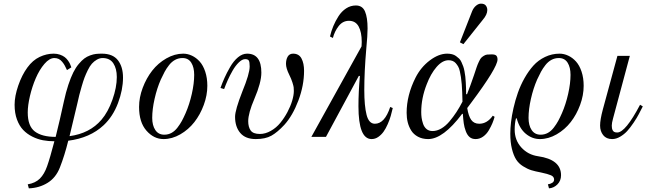

<svg xmlns="http://www.w3.org/2000/svg" viewBox="-20 -750 3562 1052"><path d="M60 -176Q60 -223 80 -281Q100 -339 130 -380Q159 -420 197 -438Q235 -456 274 -456Q293 -456 308.5 -450.5Q324 -445 334 -437.5Q344 -430 352 -419Q360 -408 363.5 -400Q367 -392 371 -381L347 -366Q340 -381 335 -390.5Q330 -400 321 -411Q312 -422 301.5 -427Q291 -432 278 -432Q251 -432 223.5 -400Q196 -368 176 -321.5Q156 -275 144 -223.5Q132 -172 132 -134Q132 -59 171 -29.5Q210 0 285 0Q308 -92 330 -194Q341 -245 354.5 -285.5Q368 -326 381.5 -353Q395 -380 411.5 -399.5Q428 -419 442 -429.5Q456 -440 474 -446.5Q492 -453 506 -454.5Q520 -456 538 -456Q598 -456 626 -420Q654 -384 654 -325Q654 -258 626.5 -185Q599 -112 548 -64Q473 6 354 21Q334 102 308 168Q286 224 240.5 252Q195 280 138 282L132 260Q174 253 198.5 228.5Q223 204 238 161Q254 116 278 24Q245 24 215.5 18.5Q186 13 157 -1.5Q128 -16 107 -38Q86 -60 73 -95Q60 -130 60 -176ZM361 -4Q472 -19 536 -94Q572 -136 596 -203.5Q620 -271 620 -328Q620 -374 601 -403Q582 -432 542 -432Q526 -432 510.5 -423Q495 -414 483.5 -401Q472 -388 461 -365.5Q450 -343 443 -324.5Q436 -306 427.5 -276.5Q419 -247 414.5 -229.5Q410 -212 404 -184Z M814 -104Q814 -63 831 -37.5Q848 -12 880 -12Q902 -12 920 -22Q938 -32 952.5 -51Q967 -70 976.5 -87.5Q986 -105 997 -130Q1018 -178 1031 -235.5Q1044 -293 1044 -340Q1044 -381 1028 -406.5Q1012 -432 980 -432Q958 -432 939.5 -422Q921 -412 906.5 -393.5Q892 -375 882 -356.5Q872 -338 861 -314Q840 -266 827 -208.5Q814 -151 814 -104ZM742 -164Q742 -216 762 -269Q782 -322 814 -363Q846 -404 891.5 -430Q937 -456 984 -456Q1008 -456 1031.5 -445Q1055 -434 1074 -413Q1093 -392 1104.5 -357.5Q1116 -323 1116 -280Q1116 -228 1096.5 -175Q1077 -122 1045 -81Q1013 -40 968 -14Q923 12 876 12Q823 12 782.5 -34Q742 -80 742 -164Z M1188 -268Q1198 -296 1210 -323Q1222 -350 1241 -383Q1260 -416 1284 -436Q1308 -456 1334 -456Q1412 -456 1412 -352Q1412 -298 1374 -209Q1340 -130 1340 -86Q1340 -54 1353.5 -35Q1367 -16 1404 -16Q1434 -16 1464 -33Q1494 -50 1516 -77Q1538 -104 1555 -136Q1572 -168 1581 -198.5Q1590 -229 1590 -252Q1590 -264 1589 -272Q1588 -280 1582 -299Q1576 -318 1565 -340Q1547 -376 1547 -400Q1547 -424 1556.5 -440Q1566 -456 1586 -456Q1618 -456 1632 -429.5Q1646 -403 1646 -362Q1646 -282 1615 -199.5Q1584 -117 1538 -66Q1500 -25 1467 -6.5Q1434 12 1381 12Q1325 12 1296.5 -21.5Q1268 -55 1268 -110Q1268 -147 1308 -249Q1348 -346 1348 -386Q1348 -411 1343 -418.5Q1338 -426 1323 -426Q1307 -426 1288.5 -408Q1270 -390 1254.5 -363Q1239 -336 1227.5 -310Q1216 -284 1208 -262Z M1686 0 1961 -496Q1962 -504 1962 -520Q1962 -574 1945 -605Q1928 -636 1892 -636Q1858 -636 1835.5 -607Q1813 -578 1804 -542L1788 -550Q1795 -580 1806.5 -607.5Q1818 -635 1835 -661.5Q1852 -688 1876.5 -704Q1901 -720 1930 -720Q1966 -720 1980 -687Q1994 -654 1994 -594Q1994 -556 1987 -484Q1976 -356 1976 -257Q1976 -170 1988.5 -121Q2001 -72 2034 -72Q2088 -72 2118 -164L2132 -158Q2127 -136 2121 -115Q2115 -94 2104.5 -70Q2094 -46 2082 -29Q2070 -12 2053 0Q2036 12 2016 12Q1944 12 1944 -168Q1944 -246 1952 -334H1946L1766 0Z M2208 -132Q2208 -228 2257 -325Q2286 -382 2335 -419Q2384 -456 2430 -456Q2444 -456 2456.5 -453Q2469 -450 2478.5 -443Q2488 -436 2495.5 -429Q2503 -422 2508.5 -409.5Q2514 -397 2518 -386.5Q2522 -376 2525 -359.5Q2528 -343 2529.5 -330.5Q2531 -318 2532 -299Q2533 -280 2533.5 -267Q2534 -254 2534 -234H2539Q2558 -282 2577 -338Q2587 -368 2591.5 -381.5Q2596 -395 2603.5 -411Q2611 -427 2616 -432.5Q2621 -438 2630.5 -444Q2640 -450 2649 -451Q2658 -452 2674 -452Q2693 -452 2699.5 -445Q2706 -438 2706 -424Q2706 -380 2561 -186L2540 -158Q2547 -114 2562 -93Q2577 -72 2606 -72Q2649 -72 2680 -116L2690 -110Q2685 -92 2678 -75Q2671 -58 2658.5 -36.5Q2646 -15 2627 -1.5Q2608 12 2586 12Q2566 12 2553 1Q2540 -10 2532 -31.5Q2524 -53 2521 -74.5Q2518 -96 2516 -126H2512Q2408 12 2326 12Q2294 12 2270 -1Q2246 -14 2233 -35Q2220 -56 2214 -80Q2208 -104 2208 -132ZM2288 -136Q2288 -120 2290 -105Q2292 -90 2298 -72Q2304 -54 2317 -43Q2330 -32 2350 -32Q2374 -32 2398 -46Q2422 -60 2443 -85Q2464 -110 2481 -136Q2498 -162 2514 -193Q2513 -224 2512.5 -244Q2512 -264 2510 -288Q2508 -312 2505.5 -327.5Q2503 -343 2499.5 -359.5Q2496 -376 2490 -386Q2484 -396 2477 -404Q2470 -412 2460 -416Q2450 -420 2438 -420Q2404 -420 2372 -383Q2340 -346 2318 -288Q2288 -212 2288 -136ZM2500 -518 2567 -689Q2575 -708 2588.5 -719Q2602 -730 2615 -730Q2634 -730 2642 -719.5Q2650 -709 2650 -695Q2650 -670 2625 -641L2519 -508Z M2876 -104Q2876 -63 2893 -37.5Q2910 -12 2942 -12Q2964 -12 2982 -22Q3000 -32 3014.5 -51Q3029 -70 3038.5 -87.5Q3048 -105 3059 -130Q3080 -178 3093 -235.5Q3106 -293 3106 -340Q3106 -381 3090 -406.5Q3074 -432 3042 -432Q3020 -432 3001.5 -422Q2983 -412 2968.5 -393.5Q2954 -375 2944 -356.5Q2934 -338 2923 -314Q2902 -266 2889 -208.5Q2876 -151 2876 -104ZM2776 -18Q2776 -46 2780 -81Q2784 -116 2793.5 -158Q2803 -200 2817.5 -241.5Q2832 -283 2854 -322Q2876 -361 2902.5 -390.5Q2929 -420 2966.5 -438Q3004 -456 3046 -456Q3070 -456 3093.5 -445Q3117 -434 3136 -413Q3155 -392 3166.5 -357.5Q3178 -323 3178 -280Q3178 -228 3158.5 -175Q3139 -122 3107 -81Q3075 -40 3030 -14Q2985 12 2938 12Q2896 12 2861 -17Q2826 -46 2811 -102L2807 -101Q2800 -74 2800 -40Q2800 18 2836.5 58Q2873 98 2928 106Q3054 124 3054 210Q3054 240 3034.5 260Q3015 280 2988 282L2982 260Q2996 258 3006 251.5Q3016 245 3016 234Q3016 218 2999 210.5Q2982 203 2944 195Q2912 189 2891 182.5Q2870 176 2846 161Q2822 146 2808 124Q2794 102 2785 66Q2776 30 2776 -18Z M3268 -62Q3268 -94 3283 -150L3363 -444H3431L3339 -101Q3332 -76 3332 -62Q3332 -54 3333 -48Q3334 -42 3337 -36Q3340 -30 3346 -27Q3352 -24 3362 -24Q3407 -24 3487 -176L3502 -167Q3489 -142 3479.5 -123.5Q3470 -105 3451.5 -77.5Q3433 -50 3416.5 -32Q3400 -14 3378 -1Q3356 12 3334 12Q3302 12 3285 -9.5Q3268 -31 3268 -62Z"/></svg>

Font: Old Standard TT
Style: Italic
Weight: 400
Italic angle: -15.2°
Designer: Alexey Kryukov <alexios@thessalonica.org.ru>
Version: Version 2.2